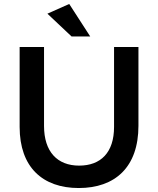

<svg xmlns="http://www.w3.org/2000/svg" viewBox="-20 -937 797 968"><path d="M377 11C560 11 678 -94 678 -303V-700H555V-297C555 -168 488 -102 379 -102C269 -102 202 -172 202 -302V-700H79V-297C79 -94 195 11 377 11ZM219 -868 341 -753H435L329 -917Z"/></svg>

Font: Mission Medium
Style: Regular
Weight: 500
Version: Version 1.000;FEAKit 1.0